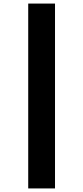

<svg xmlns="http://www.w3.org/2000/svg" viewBox="-20 -865 466 1075"><path d="M288 190V-845H138V190Z"/></svg>

Font: Plus Jakarta Sans ExtraBold
Style: Regular
Weight: 800
Designer: Gumpita Rahayu
Foundry: Tokotype
Version: Version 2.071;gftools[0.9.30]